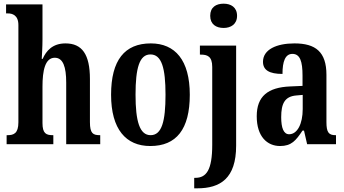

<svg xmlns="http://www.w3.org/2000/svg" viewBox="-20 -784 1873 1044"><path d="M16 0H270V-49H267C231 -49 211 -58 211 -115V-313C211 -400 225 -470 278 -470C323 -470 340 -420 340 -335V0H525V-49H523C486 -49 469 -58 469 -120V-354C469 -489 426 -548 336 -548C265 -548 231 -507 212 -464H207C208 -483 211 -528 211 -569V-760H13V-711H24C45 -711 80 -703 80 -648V-119C80 -58 54 -49 21 -49H16Z M797 10C939 10 1012 -81 1012 -269C1012 -457 932 -548 800 -548C658 -548 584 -457 584 -269C584 -81 665 10 797 10ZM799 -49C739 -49 717 -125 717 -269C717 -414 738 -488 798 -488C859 -488 880 -414 880 -269C880 -125 860 -49 799 -49Z M1196 -632C1235 -632 1269 -652 1269 -698C1269 -745 1235 -764 1196 -764C1155 -764 1123 -745 1123 -698C1123 -652 1155 -632 1196 -632ZM1036 240H1053C1177 240 1264 187 1264 8V-536H1067V-487H1072C1107 -487 1134 -478 1134 -420V3C1134 141 1102 183 1042 183H1036Z M1503 10C1565 10 1589 -20 1625 -74H1633L1650 0H1807V-49H1804C1767 -49 1755 -65 1755 -120V-377C1755 -502 1696 -548 1581 -548C1484 -548 1410 -515 1410 -448C1410 -403 1444 -382 1516 -382C1516 -450 1531 -491 1570 -491C1612 -491 1625 -449 1625 -373V-317L1558 -314C1436 -309 1376 -260 1376 -152C1376 -41 1433 10 1503 10ZM1552 -54C1522 -54 1509 -89 1509 -147C1509 -222 1529 -260 1592 -265L1626 -268V-191C1626 -111 1597 -54 1552 -54Z"/></svg>

Font: Noto Serif Tamil ExtraCondensed
Style: Bold Italic
Weight: 700
Width: 2
Italic angle: -12°
Designer: Indian Type Foundry, Tom Grace, and the Monotype Design Team
Foundry: Monotype Imaging Inc.
Version: Version 2.003